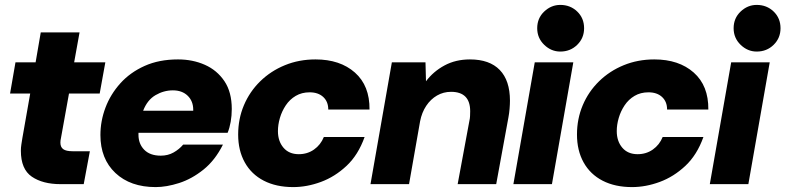

<svg xmlns="http://www.w3.org/2000/svg" viewBox="-20 -750 3199 782"><path d="M227 0Q154 0 109.5 -30.5Q65 -61 65 -136Q65 -149 67 -161.5Q69 -174 71 -187L103 -369H21L43 -496H125L146 -618H304L282 -496H409L386 -369H261L228 -186Q227 -182 226.5 -178Q226 -174 226 -169Q226 -151 237.5 -142.5Q249 -134 276 -134H346L321 0Z M614 12Q511 12 450 -45.5Q389 -103 389 -200Q389 -257 409.5 -311.5Q430 -366 470 -410.5Q510 -455 569 -481.5Q628 -508 705 -508Q765 -508 814.5 -486Q864 -464 894 -419.5Q924 -375 924 -306Q924 -279 919.5 -253.5Q915 -228 907 -209H544Q544 -207 544 -205.5Q544 -204 544 -201Q544 -164 567.5 -140Q591 -116 635 -116Q664 -116 687 -129Q710 -142 726 -161H888Q856 -97 808.5 -59Q761 -21 709.5 -4.5Q658 12 614 12ZM563 -299H767Q767 -301 767 -301.5Q767 -302 767 -303Q767 -338 744.5 -360Q722 -382 684 -382Q647 -382 613.5 -362.5Q580 -343 563 -299Z M1174 12Q1105 12 1054.5 -14Q1004 -40 977 -88.5Q950 -137 950 -202Q950 -266 973.5 -321.5Q997 -377 1040 -419Q1083 -461 1140.5 -484.5Q1198 -508 1265 -508Q1365 -508 1425.5 -454.5Q1486 -401 1485 -304H1317Q1317 -336 1296.5 -355Q1276 -374 1241 -374Q1209 -374 1184.5 -359.5Q1160 -345 1144 -321Q1128 -297 1120 -269.5Q1112 -242 1112 -216Q1112 -175 1134.5 -148.5Q1157 -122 1197 -122Q1232 -122 1259 -141Q1286 -160 1299 -192H1465Q1439 -119 1391.5 -74.5Q1344 -30 1287 -9Q1230 12 1174 12Z M1489 0 1576 -496H1713L1715 -419Q1745 -459 1790.5 -483.5Q1836 -508 1894 -508Q1974 -508 2015.5 -465Q2057 -422 2057 -340Q2057 -326 2055.5 -307.5Q2054 -289 2051 -273L2001 0H1844L1892 -259Q1894 -267 1894.5 -277.5Q1895 -288 1895 -297Q1895 -376 1817 -376Q1786 -376 1760 -361Q1734 -346 1716 -319Q1698 -292 1691 -256L1646 0Z M2071 0 2158 -496H2315L2228 0ZM2262 -540Q2225 -540 2196.5 -567.5Q2168 -595 2168 -635Q2168 -676 2196.5 -703Q2225 -730 2262 -730Q2303 -730 2331 -703Q2359 -676 2359 -635Q2359 -595 2331 -567.5Q2303 -540 2262 -540Z M2554 12Q2485 12 2434.5 -14Q2384 -40 2357 -88.5Q2330 -137 2330 -202Q2330 -266 2353.5 -321.5Q2377 -377 2420 -419Q2463 -461 2520.5 -484.5Q2578 -508 2645 -508Q2745 -508 2805.5 -454.5Q2866 -401 2865 -304H2697Q2697 -336 2676.5 -355Q2656 -374 2621 -374Q2589 -374 2564.5 -359.5Q2540 -345 2524 -321Q2508 -297 2500 -269.5Q2492 -242 2492 -216Q2492 -175 2514.5 -148.5Q2537 -122 2577 -122Q2612 -122 2639 -141Q2666 -160 2679 -192H2845Q2819 -119 2771.5 -74.5Q2724 -30 2667 -9Q2610 12 2554 12Z M2871 0 2958 -496H3115L3028 0ZM3062 -540Q3025 -540 2996.5 -567.5Q2968 -595 2968 -635Q2968 -676 2996.5 -703Q3025 -730 3062 -730Q3103 -730 3131 -703Q3159 -676 3159 -635Q3159 -595 3131 -567.5Q3103 -540 3062 -540Z"/></svg>

Font: Rethink Sans ExtraBold
Style: Italic
Weight: 800
Italic angle: -10°
Designer: The Rethink Sans project authors (Hans Thiessen). DM Sans designed by Colophon Foundry.
Foundry: Rethink Communications LLC
Version: Version 1.001